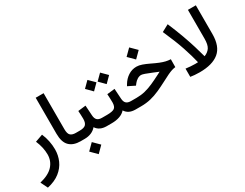

<svg xmlns="http://www.w3.org/2000/svg" viewBox="-110 -1276 2738 2145"><g transform="rotate(-30 1259.5 -203.0)"><path d="M264.2 -279.3Q286.6 -228 297.6 -173.1Q308.6 -118.2 308.6 -64.9Q308.6 10.7 278.8 78.1Q249 145.5 186.5 194.8Q124 244.1 25.4 266.1L-19 175.8Q99.6 147 153.8 86.2Q208 25.4 208 -57.1Q208 -147.5 166.5 -244.6Z M613.8 0H601.6Q508.8 0 459 -49.3Q409.2 -98.6 409.2 -207.5V-671.9H511.2V-207Q511.2 -148.4 533.9 -127.9Q556.6 -107.4 601.6 -107.4H613.8Z M949.2 0H937.5Q845.7 0 804.2 -64Q777.8 -32.2 739 -16.1Q700.2 0 653.3 0H594.2V-107.4H653.3Q708.5 -107.4 730.2 -129.9Q752 -152.3 752 -203.6Q752 -228 750.5 -254.4Q749 -280.8 747.6 -305.7L847.2 -317.4L855.5 -187Q857.9 -146 877.7 -126.7Q897.5 -107.4 938.5 -107.4H949.2ZM626 147.9 704.1 70.3 782.2 147.9 704.1 226.1Z M1323.7 0H1312Q1263.2 0 1231.2 -16.1Q1199.2 -32.2 1179.2 -64Q1151.4 -31.7 1106.2 -15.9Q1061 0 1002.4 0H929.7V-107.4H1003.4Q1074.7 -107.4 1100.3 -126Q1126 -144.5 1126.5 -198.7Q1126.5 -224.6 1125 -252.7Q1123.5 -280.8 1122.1 -306.2L1221.7 -317.4L1230 -186.5Q1232.4 -145.5 1252.2 -126.5Q1272 -107.4 1313 -107.4H1323.7ZM1098.6 -481.9 1172.4 -555.7 1246.6 -481.9 1172.4 -407.2ZM935.5 -481.9 1009.3 -555.7 1083.5 -481.9 1009.3 -407.2Z M1516.6 -559.1 1594.7 -636.7 1672.9 -559.1 1594.7 -481ZM1304.2 0V-107.4H1383.8Q1443.4 -107.4 1494.9 -120.1Q1546.4 -132.8 1599.6 -156.2Q1652.8 -179.7 1717.3 -212.9L1753.9 -231.9Q1744.1 -234.9 1730.7 -241Q1717.3 -247.1 1683.1 -260.7Q1633.3 -281.2 1601.6 -292.5Q1569.8 -303.7 1555.7 -303.7Q1530.8 -303.7 1506.6 -288.8Q1482.4 -273.9 1465.3 -252L1447.3 -228.5L1356.9 -273.4L1369.6 -294.9Q1400.9 -347.2 1449.5 -378.7Q1498 -410.2 1556.2 -410.2Q1588.9 -410.2 1627 -396.7Q1665 -383.3 1708.5 -362.3Q1761.7 -336.4 1799.8 -321Q1837.9 -305.7 1868.9 -298.3Q1899.9 -291 1932.1 -289.6L1931.2 -188.5Q1906.7 -185.5 1882.8 -178Q1858.9 -170.4 1825.4 -154.5Q1792 -138.7 1738.8 -110.4Q1679.2 -79.1 1623 -54Q1566.9 -28.8 1508.1 -14.4Q1449.2 0 1382.3 0Z M2021.5 -116.7Q2051.3 -112.8 2081.5 -110.4Q2111.8 -107.9 2140.6 -107.9Q2160.6 -107.9 2178.2 -108.9Q2157.7 -197.3 2118.4 -315.7Q2079.1 -434.1 2006.3 -597.2L2096.7 -646Q2145 -532.2 2178.2 -440.2Q2211.4 -348.1 2234.6 -272Q2257.8 -195.8 2275.4 -129.9Q2323.7 -148.4 2348.4 -185.5Q2373 -222.7 2373 -301.8V-671.9H2475.1V-301.3Q2475.1 -142.6 2390.1 -72Q2305.2 -1.5 2139.2 -1.5Q2102.5 -1.5 2074.2 -4.2Q2045.9 -6.8 2021.5 -10.7Z"/></g></svg>

Font: Vazir Medium FD
Style: Medium-FD
Weight: 500
Designer: Saber Rastikerdar
Foundry: Saber Rastikerdar
Version: Version 30.0.0